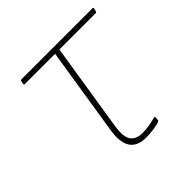

<svg xmlns="http://www.w3.org/2000/svg" viewBox="-135 -598 728 728"><g transform="rotate(-45 229.5 -233.5)"><path d="M251 12Q222 12 203 -0.5Q184 -13 177.5 -38.5Q171 -64 177 -103L233 -457H70Q66 -457 67 -463L69 -474Q70 -479 74 -479H455Q460 -479 459 -474L456 -462Q455 -457 451 -457H256L200 -103Q192 -52 206.5 -31Q221 -10 255 -10Q274 -10 291.5 -13Q309 -16 328 -21Q333 -23 332 -15L331 -4Q330 1 325 2Q313 6 293.5 9Q274 12 251 12Z"/></g></svg>

Font: Sofia Sans Thin
Style: Italic
Weight: 250
Italic angle: -9°
Version: Version 4.100-B